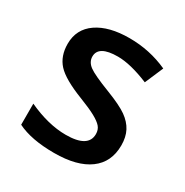

<svg xmlns="http://www.w3.org/2000/svg" viewBox="-135 -662 756 783"><g transform="rotate(30 243.5 -270.0)"><path d="M444.8 -153.8Q444.8 -74.7 387.2 -32.5Q329.6 9.8 222.2 9.8Q114.3 9.8 48.8 -22.9V-122.1Q144 -78.1 226.1 -78.1Q332 -78.1 332 -142.1Q332 -162.6 320.3 -176.3Q308.6 -189.9 281.7 -204.6Q254.9 -219.2 207 -237.8Q113.8 -273.9 80.8 -310.1Q47.9 -346.2 47.9 -403.8Q47.9 -473.1 103.8 -511.5Q159.7 -549.8 255.9 -549.8Q351.1 -549.8 436 -511.2L398.9 -424.8Q311.5 -460.9 252 -460.9Q161.1 -460.9 161.1 -409.2Q161.1 -383.8 184.8 -366.2Q208.5 -348.6 288.1 -317.9Q355 -292 385.3 -270.5Q415.5 -249 430.2 -220.9Q444.8 -192.9 444.8 -153.8Z"/></g></svg>

Font: f0_41340          
Style: Regular
Weight: 600
Foundry: Ascender Corporation
Version: Version 1.10